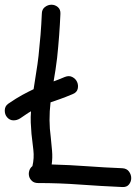

<svg xmlns="http://www.w3.org/2000/svg" viewBox="-75 -752 565 797"><path d="M194.3 -432.6Q211.9 -439.5 225.6 -432.1Q239.3 -424.8 245.1 -411.6Q251 -398.4 247.6 -383.3Q244.1 -368.2 226.6 -361.3Q196.3 -348.6 174.3 -340.8Q152.3 -333 134.8 -327.1Q126 -252 135.7 -182.6Q138.7 -154.3 141.1 -126Q143.6 -97.7 139.6 -69.3Q212.9 -67.4 286.1 -62Q359.4 -56.6 432.6 -53.7Q451.2 -52.7 460.4 -40Q469.7 -27.3 469.7 -12.7Q469.7 2 460.4 13.7Q451.2 25.4 432.6 24.4Q343.8 20.5 257.3 14.2Q170.9 7.8 83 7.8Q67.4 7.8 58.1 -0.5Q48.8 -8.8 45.9 -20Q43 -31.2 46.4 -43Q49.8 -54.7 59.6 -62.5Q67.4 -95.7 63.5 -129.4Q59.6 -163.1 55.7 -196.3Q53.7 -219.7 52.7 -243.2Q51.8 -266.6 53.7 -290Q43 -284.2 32.7 -276.9Q22.5 -269.5 8.8 -260.7Q-4.9 -252 -20 -252.4Q-35.2 -252.9 -45.9 -265.6Q-55.7 -277.3 -55.2 -294.4Q-54.7 -311.5 -41 -321.3Q-6.8 -344.7 17.6 -357.9Q42 -371.1 64.5 -381.8Q69.3 -416 75.2 -450.7Q81.1 -485.4 85 -520.5Q89.8 -564.5 93.3 -607.4Q96.7 -650.4 98.6 -694.3Q98.6 -712.9 111.3 -722.7Q124 -732.4 138.7 -732.4Q153.3 -732.4 165 -722.7Q176.8 -712.9 175.8 -694.3Q173.8 -648.4 170.4 -603.5Q167 -558.6 162.1 -511.7Q156.2 -462.9 147.5 -414.1Q158.2 -418 169.4 -422.4Q180.7 -426.8 194.3 -432.6Z"/></svg>

Font: Schoolbell
Style: Regular
Weight: 400
Designer: Font Diner, Inc
Foundry: Font Diner, Inc
Version: Version 1.000